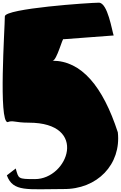

<svg xmlns="http://www.w3.org/2000/svg" viewBox="-63 -1195 900 1429"><path d="M-27 -1073C-27 -987 -75 -286 -6 -286C32 -302 47 -282 151 -282C601 -282 443 138 197 138C68 138 76 135 54 59L-12 110C34 236 142 212 406 212C662 216 840 27 814 -210C702 -554 542 -743 328 -743C360 -743 404 -922 410 -903L783 -931C771 -963 739 -1175 673 -1175C607 -1175 -27 -1132 -27 -1073Z"/></svg>

Font: Chaingun
Style: Regular
Weight: 400
Version: Version 0.91